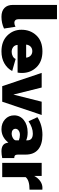

<svg xmlns="http://www.w3.org/2000/svg" viewBox="870 -1640 780 2559"><g transform="rotate(90 1259.5 -360.0)"><path d="M45 -142V-730H235V-222Q235 -162 284 -162Q309 -162 336 -177L360 -24Q287 10 203 10Q127 10 86 -29.5Q45 -69 45 -142Z M664 10Q531 10 453.5 -67.5Q376 -145 376 -256Q376 -376 452 -456Q528 -536 664 -536Q799 -536 875.5 -457Q952 -378 952 -263Q952 -232 947 -205H578Q581 -166 607.5 -146Q634 -126 670 -126Q702 -126 729 -140.5Q756 -155 765 -179L926 -133Q892 -68 824.5 -29Q757 10 664 10ZM574 -319H748Q744 -357 720.5 -379Q697 -401 661 -401Q625 -401 601.5 -379Q578 -357 574 -319Z M1335 0H1128L951 -526H1146L1240 -149L1335 -526H1512Z M1701 10Q1622 10 1569.5 -38Q1517 -86 1517 -159Q1517 -238 1580.5 -288.5Q1644 -339 1744 -339Q1808 -339 1850 -319V-335Q1850 -408 1759 -408Q1682 -408 1596 -351L1541 -469Q1645 -536 1778 -536Q1904 -536 1972 -479Q2040 -422 2040 -312V-210Q2040 -183 2050 -172Q2060 -161 2086 -160V0Q2036 10 1996 10Q1899 10 1884 -63L1880 -82Q1808 10 1701 10ZM1758 -126Q1795 -126 1825 -146Q1850 -163 1850 -183V-222Q1812 -236 1777 -236Q1743 -236 1719.5 -219Q1696 -202 1696 -176Q1696 -154 1713.5 -140Q1731 -126 1758 -126Z M2507 -535V-364Q2381 -364 2340 -312V0H2150V-526H2324V-426Q2352 -478 2394 -507Q2436 -536 2483 -536Q2502 -536 2507 -535Z"/></g></svg>

Font: Raleway
Style: Heavy
Weight: 900
Designer: Matt McInerney, Pablo Impallari, Rodrigo Fuenzalida
Foundry: Matt McInerney, Pablo Impallari, Rodrigo Fuenzalida
Version: Version 2.001